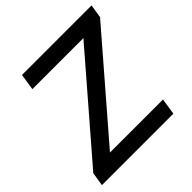

<svg xmlns="http://www.w3.org/2000/svg" viewBox="-184 -856 1007 1007"><g transform="rotate(-45 319.5 -352.5)"><path d="M11 0 23 -76 522 -654 526 -614H109L123 -705H639L627 -630L128 -52L123 -91H555L541 0Z"/></g></svg>

Font: Nunito Sans 10pt SemiBold
Style: Italic
Weight: 600
Italic angle: -9°
Designer: Vernon Adams
Foundry: Vernon Adams
Version: Version 3.101;gftools[0.9.27]